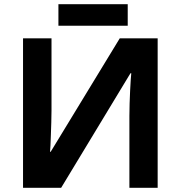

<svg xmlns="http://www.w3.org/2000/svg" viewBox="-20 -897 863 917"><path d="M90 -714H226V-369Q226 -344 225 -313Q224 -282 223 -252.5Q222 -223 221 -201.5Q220 -180 219 -172H222L552 -714H733V0H598V-343Q598 -370 599 -402.5Q600 -435 601.5 -465Q603 -495 604.5 -517.5Q606 -540 607 -547H603L272 0H90ZM590 -877V-774H259V-877Z"/></svg>

Font: Noto Sans IKEA
Style: Bold
Weight: 600
Designer: Monotype Design Team
Foundry: Monotype Imaging Inc.
Version: Version 2.001